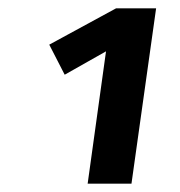

<svg xmlns="http://www.w3.org/2000/svg" viewBox="-20 -761 431 460"><path d="M295 -321H190L234 -638L135 -582L98 -654L258 -741H354Z"/></svg>

Font: Fira Sans SemiBold
Style: Italic
Weight: 600
Italic angle: -8°
Designer: bBox Type GmbH & Carrois Corporate GbR & Edenspiekermann AG
Foundry: bBox Type GmbH & Carrois Corporate GbR & Edenspiekermann AG
Version: Version 4.301